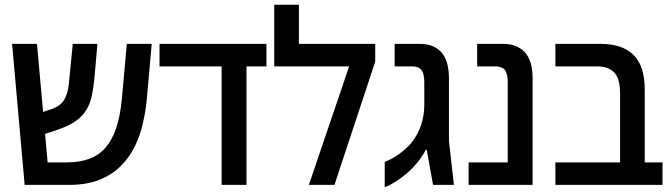

<svg xmlns="http://www.w3.org/2000/svg" viewBox="-20 -780 2832 810"><path d="M84 0 31 -595H136L181 -95H263Q316 -95 356.5 -110Q397 -125 425 -157Q453 -189 470 -239.5Q487 -290 494 -361L515 -595H620L599 -357Q594 -309 582.5 -258.5Q571 -208 548.5 -162Q526 -116 489.5 -79.5Q453 -43 399.5 -21.5Q346 0 271 0ZM122 -199 115 -292 198 -320Q224 -329 239 -344Q254 -359 262 -384.5Q270 -410 273 -452L287 -595H391L379 -457Q375 -414 368 -379Q361 -344 344.5 -316.5Q328 -289 298.5 -268.5Q269 -248 221 -232Z M915 0V-546H1020V0ZM653 -500V-595H1104V-500Z M1241 -595H1563V-520L1391 0H1283L1453 -500H1137V-760H1241Z M1603 10V-97Q1638 -111 1666.5 -132Q1695 -153 1716 -178Q1743 -212 1756.5 -252.5Q1770 -293 1770 -337V-434Q1770 -469 1758 -484.5Q1746 -500 1718 -500H1645V-595H1751Q1810 -595 1842 -559.5Q1874 -524 1874 -449V-186L1895 0H1807L1780 -149H1777Q1761 -119 1740.5 -94Q1720 -69 1696.5 -49Q1673 -29 1649.5 -14Q1626 1 1603 10Z M1957 0V-95H2122V-434Q2122 -469 2110 -484.5Q2098 -500 2070 -500H1993V-595H2103Q2161 -595 2194 -559.5Q2227 -524 2227 -449V0Z M2596 0V-384Q2596 -450 2570.5 -475Q2545 -500 2498 -500H2323V-595H2512Q2605 -595 2652.5 -548.5Q2700 -502 2700 -401V0ZM2323 0V-95H2775V0Z"/></svg>

Font: Noto Sans Hebrew SemiCondensed Medium
Style: Regular
Weight: 500
Width: 4
Designer: Monotype Design Team
Foundry: Monotype Imaging Inc.
Version: Version 2.003